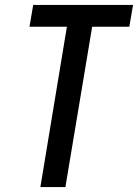

<svg xmlns="http://www.w3.org/2000/svg" viewBox="-20 -755 557 775"><path d="M143 0 250 -647H99L114 -735H517L502 -647H352L244 0Z"/></svg>

Font: Iosevka Curly Semibold Oblique
Style: Regular
Weight: 600
Italic angle: -9°
Monospace: yes
Designer: Belleve Invis
Foundry: Belleve Invis
Version: Version 11.1.0; ttfautohint (v1.8.3)